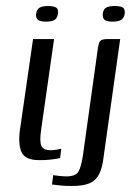

<svg xmlns="http://www.w3.org/2000/svg" viewBox="-20 -529 451 639"><path d="M111 4Q65 4 52.5 -21Q40 -46 46 -94L90 -399H160L117 -98Q111 -57 118 -43Q125 -29 148 -29Q157 -29 169 -31Q181 -33 184 -34L180 -3Q176 -2 167.5 -0.5Q159 1 145 2.5Q131 4 111 4ZM133 -457Q116 -457 107.5 -462Q99 -467 100 -483Q103 -499 112.5 -504Q122 -509 140 -509Q158 -509 166.5 -504Q175 -499 173 -483Q170 -467 160.5 -462Q151 -457 133 -457ZM219 90Q196 90 178 88Q160 86 153 85L157 54Q163 55 177.5 56.5Q192 58 201 58Q231 58 240.5 43Q250 28 256 -12L306 -370Q308 -381 310.5 -387.5Q313 -394 319.5 -396.5Q326 -399 338 -399H380L325 -8Q321 28 310.5 49.5Q300 71 279 80.5Q258 90 219 90ZM355 -457Q338 -457 329.5 -462Q321 -467 322 -483Q324 -499 334 -504Q344 -509 362 -509Q380 -509 388.5 -504Q397 -499 395 -483Q392 -467 382 -462Q372 -457 355 -457Z"/></svg>

Font: Genos
Style: Italic
Weight: 400
Italic angle: -8°
Version: Version 1.010